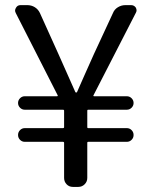

<svg xmlns="http://www.w3.org/2000/svg" viewBox="-20 -733 595 753"><path d="M265.6 0Q251 0 241.2 -10.3Q231.4 -20.5 231.4 -35.2V-172.9Q231.4 -176.8 226.6 -176.8H77.1Q66.4 -176.8 58.6 -184.6Q50.8 -192.4 50.8 -203.6Q50.8 -214.8 58.6 -222.7Q66.4 -230.5 77.1 -230.5H226.6Q231.4 -230.5 231.4 -234.4V-298.8Q231.4 -302.7 226.6 -302.7H77.1Q66.4 -302.7 58.6 -310.5Q50.8 -318.4 50.8 -329.1Q50.8 -339.8 58.6 -347.7Q66.4 -355.5 77.1 -355.5H203.1Q208 -355.5 206.1 -359.4L42 -681.6Q39.1 -687.5 39.1 -691.4Q39.1 -697.3 43 -703.1Q48.8 -712.9 60.5 -712.9H86.9Q103.5 -712.9 116.7 -704.6Q129.9 -696.3 136.7 -681.6L209 -521.5Q218.8 -500 240.7 -450.2Q262.7 -400.4 275.4 -372.1Q276.4 -370.1 278.8 -370.1Q281.2 -370.1 282.2 -372.1Q287.1 -383.8 311.5 -438.5Q335.9 -493.2 348.6 -521.5L422.9 -681.6Q428.7 -696.3 442.4 -704.6Q456.1 -712.9 471.7 -712.9H494.1Q505.9 -712.9 512.7 -703.1Q515.6 -697.3 515.6 -692.4Q515.6 -687.5 512.7 -682.6L346.7 -359.4Q344.7 -355.5 349.6 -355.5H477.5Q488.3 -355.5 496.1 -347.7Q503.9 -339.8 503.9 -329.1Q503.9 -318.4 496.1 -310.5Q488.3 -302.7 477.5 -302.7H326.2Q322.3 -302.7 322.3 -298.8V-234.4Q322.3 -230.5 326.2 -230.5H477.5Q488.3 -230.5 496.1 -222.7Q503.9 -214.8 503.9 -203.6Q503.9 -192.4 496.1 -184.6Q488.3 -176.8 477.5 -176.8H326.2Q322.3 -176.8 322.3 -172.9V-35.2Q322.3 -20.5 312 -10.3Q301.8 0 287.1 0Z"/></svg>

Font: Gen Jyuu GothicL Regular
Style: Regular
Weight: 400
Designer: [Source Han Sans]
Ryoko NISHIZUKA  (kana & ideographs); Paul D. Hunt (Latin, Greek & Cyrillic); Wenlong ZHANG  (bopomofo
Version: Version 1.002.20150607